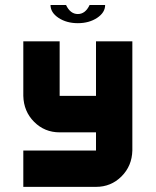

<svg xmlns="http://www.w3.org/2000/svg" viewBox="-20 -728 606 748"><path d="M354 -566.9H495.6V-141.6Q494.1 -81.5 453.4 -40.8Q412.6 0 354 0H70.8V-141.6H354V-212.4H212.4Q153.8 -212.4 113 -253.2Q72.3 -293.9 70.8 -354.5V-566.9H212.4V-354.5H354ZM329.1 -708.5H389.6Q389.6 -679.2 358.4 -658.4Q327.1 -637.7 283.2 -637.7Q239.3 -637.7 208 -658.4Q176.8 -679.2 176.8 -708.5H237.3Q253.9 -673.3 283.2 -673.3Q312.5 -673.3 329.1 -708.5Z"/></svg>

Font: Blazma
Style: Regular
Weight: 400
Designer: GGBotNet
Version: 1.00